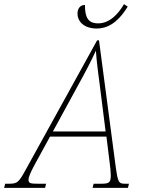

<svg xmlns="http://www.w3.org/2000/svg" viewBox="-80 -909 695 929"><path d="M388 -771C461 -771 507 -827 538 -877L520 -889C494 -844 452 -796 395 -796C346 -796 331 -825 331 -885C306 -885 295 -865 295 -844C295 -802 330 -771 388 -771ZM-60 0H138L143 -20H107C66 -20 58 -22 58 -40C58 -53 70 -79 86 -109L162 -248H435L451 -119C453 -107 456 -76 456 -62C456 -26 450 -20 408 -20H373L368 0H539L544 -20H527C494 -20 491 -25 480 -101L399 -714H390L50 -98C10 -24 5 -20 -40 -20H-55ZM296 -493C332 -558 362 -615 384 -664C387 -616 396 -546 404 -487L431 -273H176Z"/></svg>

Font: Noto Serif SemiCondensed Thin
Style: Italic
Weight: 100
Width: 4
Italic angle: -12°
Designer: Monotype Design Team
Foundry: Monotype Imaging Inc.
Version: Version 2.013